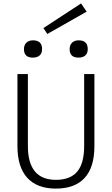

<svg xmlns="http://www.w3.org/2000/svg" viewBox="-20 -1088 654 1123"><path d="M256.8 -889.2 233.9 -923.8 454.1 -1067.9 486.8 -1020ZM171.9 -751Q120.1 -751 120.1 -800.8Q120.1 -824.2 134.3 -838.1Q148.4 -852.1 172.9 -852.1Q226.1 -852.1 226.1 -800.8Q226.1 -776.4 211.9 -763.7Q197.8 -751 171.9 -751ZM439 -751Q387.2 -751 387.2 -800.8Q387.2 -824.2 401.4 -838.1Q415.5 -852.1 439.9 -852.1Q493.2 -852.1 493.2 -800.8Q493.2 -776.4 479 -763.7Q464.8 -751 439 -751ZM472.2 -233.9V-654.8H532.2V-233.9Q532.2 -109.4 474.9 -47.1Q417.5 15.1 306.2 15.1Q197.3 15.1 139.6 -47.9Q82 -110.8 82 -233.9V-654.8H143.1V-233.9Q143.1 -36.1 307.1 -36.1Q390.6 -36.1 431.4 -84Q472.2 -131.8 472.2 -233.9Z"/></svg>

Font: IntelOne Mono Light
Style: Regular
Weight: 300
Designer: Fred Shallcrass
Foundry: Frere-Jones Type LLC
Version: Version 1.200;hotconv 1.1.0;makeotfexe 2.6.0;FJTRelease1.2